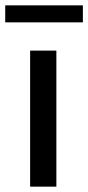

<svg xmlns="http://www.w3.org/2000/svg" viewBox="-40 -697 330 717"><path d="M170.5 -508V0H72.5V-508ZM-20.5 -677H269.5V-613.5H-20.5Z"/></svg>

Font: LatoLatin Medium
Style: Regular
Weight: 500
Designer: Lukasz Dziedzic with Adam Twardoch and Botio Nikoltchev
Foundry: tyPoland Lukasz Dziedzic
Version: Version 2.015; 2015-08-06; http://www.latofonts.com/